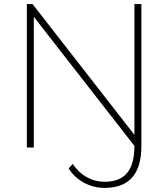

<svg xmlns="http://www.w3.org/2000/svg" viewBox="-20 -720 821 937"><path d="M111 0H145V-638L636 -8C636 111 589 167 491 167C427 167 372 136 335 80L315 102C353 162 419 197 490 197C609 197 670 130 670 -7V-700H636V-62L139 -700H111Z"/></svg>

Font: Chess Sans ExtraLight
Style: Regular
Weight: 275
Designer: Wolf Bōese
Foundry: Wolf Bōese
Version: Version 7.223;Glyphs 3.3 (3306)